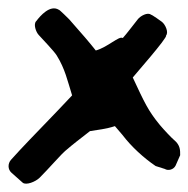

<svg xmlns="http://www.w3.org/2000/svg" viewBox="-32 -546 453 462"><g transform="rotate(-90 195.0 -315.5)"><path d="M340 -143C348 -136 367 -145 373 -153C374 -154 391 -178 390 -179C397 -187 387 -205 379 -211C378 -212 340 -241 334 -247C340 -256 312 -283 304 -312C323 -327 344 -345 379 -376C380 -377 403 -400 402 -401C415 -422 387 -446 375 -455C368 -463 348 -456 341 -449C331 -440 302 -412 292 -406C260 -386 231 -380 196 -369C154 -408 89 -472 64 -495L41 -516C32 -524 18 -524 10 -515L-14 -488C-21 -480 -12 -457 -2 -447C5 -440 25 -421 34 -413C43 -404 52 -397 62 -386C81 -364 88 -354 110 -326C113 -308 115 -287 122 -266C117 -262 107 -253 101 -248C72 -226 45 -196 26 -168L19 -146C14 -138 17 -125 27 -120L52 -109C63 -109 76 -108 89 -124C92 -128 114 -149 125 -158C159 -186 179 -195 239 -223C241 -222 336 -138 340 -143Z"/></g></svg>

Font: Reckless Catfish
Style: Fax
Weight: 400
Foundry: Cannot Into Space Fonts
Version: Version 0.2894